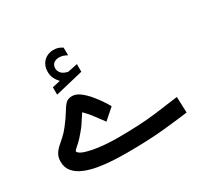

<svg xmlns="http://www.w3.org/2000/svg" viewBox="-153 -922 1158 1114"><g transform="rotate(-30 426.0 -365.5)"><path d="M269 -557.1Q253.4 -572.8 243.7 -592.3Q233.9 -611.8 233.9 -638.2Q233.9 -657.2 239.3 -672.4Q244.6 -687.5 253.9 -698.7Q267.1 -714.8 285.9 -723.1Q304.7 -731.4 324.7 -731.4Q345.2 -731.4 357.9 -726.6Q370.6 -721.7 384.3 -713.4L384.8 -661.6Q370.1 -669.4 358.2 -673.3Q346.2 -677.2 331.5 -677.2Q322.8 -677.2 312.7 -674.6Q302.7 -671.9 294.9 -665Q281.7 -653.3 281.7 -631.8Q282.2 -616.2 292.7 -602.1Q303.2 -587.9 327.1 -581.1Q329.6 -580.6 332 -579.6Q334.5 -578.6 337.4 -578.6Q339.8 -578.6 341.8 -579.1L403.3 -591.8V-540.5L215.3 -495.6V-544.9ZM384.8 -216.8Q364.3 -243.7 340.8 -275.9Q317.4 -308.1 290 -334.5Q276.9 -314.9 267.8 -300.8Q258.8 -286.6 249.3 -272.5Q239.7 -258.3 223.6 -239.3Q197.8 -208 180.9 -192.6Q164.1 -177.2 155.5 -169.9Q147 -162.6 144.5 -155.8Q149.9 -139.6 186.3 -127.9Q222.7 -116.2 277.8 -109.4Q333 -102.5 394.5 -102.5Q546.9 -102.5 651.6 -115.7Q756.3 -128.9 810.1 -136.7L814 -30.3Q765.6 -23.4 657 -12Q548.3 -0.5 395.5 -0.5Q350.6 -0.5 301 -3.4Q251.5 -6.3 204.8 -14.6Q158.2 -22.9 120.6 -39.1Q83 -55.2 60.5 -81.8Q38.1 -108.4 38.1 -147.9Q38.1 -175.8 48.8 -195.1Q59.6 -214.4 77.4 -230.7Q95.2 -247.1 116.5 -265.6Q137.7 -284.2 158.2 -311Q191.9 -354.5 209.5 -384.5Q227.1 -414.6 242.4 -429.9Q257.8 -445.3 285.2 -445.3Q311.5 -445.3 338.6 -424.8Q365.7 -404.3 389.6 -375.2Q413.6 -346.2 431.2 -319.3Q448.7 -292.5 455.6 -279.3Z"/></g></svg>

Font: Vazir Medium FD-WOL
Style: Medium-FD-WOL
Weight: 500
Designer: Saber Rastikerdar
Foundry: Saber Rastikerdar
Version: Version 30.0.0